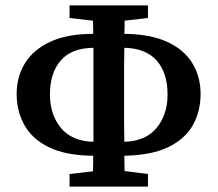

<svg xmlns="http://www.w3.org/2000/svg" viewBox="-20 -695 810 715"><path d="M239 -628V-675H531V-628L444 -618Q444 -606 444 -593.5Q444 -581 443 -569Q541 -568 604 -538.5Q667 -509 697 -458.5Q727 -408 727 -345Q727 -281 698.5 -229.5Q670 -178 607.5 -147.5Q545 -117 443 -115Q443 -101 443.5 -86.5Q444 -72 444 -58L531 -47V0H239V-47L326 -57Q327 -71 327 -85.5Q327 -100 327 -115Q225 -116 162.5 -146.5Q100 -177 71 -229Q42 -281 42 -345Q42 -410 73.5 -460.5Q105 -511 168.5 -540Q232 -569 327 -569Q327 -581 327 -593.5Q327 -606 326 -618ZM166 -343Q166 -268 207 -218.5Q248 -169 328 -167Q328 -205 328 -242Q328 -279 328 -316V-360Q328 -400 328 -439Q328 -478 328 -517Q246 -516 206 -469.5Q166 -423 166 -343ZM442 -317Q442 -281 442 -243Q442 -205 443 -167Q522 -169 563 -218.5Q604 -268 604 -343Q604 -423 564 -469Q524 -515 443 -517Q442 -479 442 -440Q442 -401 442 -361Z"/></svg>

Font: Source Serif Pro Semibold
Style: Regular
Weight: 600
Designer: Frank Grießhammer
Foundry: Adobe Systems Incorporated
Version: Version 3.000;hotconv 1.0.109;makeotfexe 2.5.65596